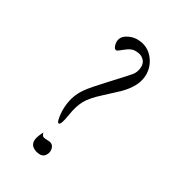

<svg xmlns="http://www.w3.org/2000/svg" viewBox="-144 -648 663 733"><g transform="rotate(30 188.0 -282.0)"><path d="M134.8 -189.9V-183.6C136.7 -152.3 141 -136.7 147.5 -136.7C154 -136.7 159.7 -152.7 164.6 -184.6C168.8 -211.9 175.7 -234.5 185.3 -252.2C194.9 -269.9 212.2 -290 237.3 -312.5C242.5 -317.7 251.6 -326.2 264.6 -337.9C277.7 -349.6 287.4 -358.7 293.9 -365.2C326.8 -398.4 343.3 -431.3 343.3 -463.9C343.3 -487 336.6 -507.8 323.2 -526.4C304.4 -552.1 278.8 -564.9 246.6 -564.9C231.9 -564.9 217.6 -560.7 203.6 -552.2C189.6 -543.8 182.6 -531.9 182.6 -516.6C182.6 -514.6 182.8 -512.5 183.1 -510.3C185.7 -495.6 190.8 -488.3 198.2 -488.3C201.2 -488.6 209.6 -494.5 223.6 -506.1C237.6 -517.7 250.3 -523.3 261.7 -523.2C273.1 -523 282.1 -521.5 288.6 -518.6C304.2 -510.7 312 -498.7 312 -482.4C312 -466.1 307 -452.2 297.1 -440.7C287.2 -429.1 265.4 -405.2 231.7 -368.9C198 -332.6 176.4 -307.6 167 -293.9C145.5 -264.6 134.8 -230 134.8 -189.9ZM143.6 -60.1C129.9 -60.1 121.8 -61.8 119.4 -65.2C116.9 -68.6 115.1 -72.9 113.8 -78.1L105.5 -60.1C95.1 -35.6 97.3 -18.2 112.3 -7.8C121.4 -1.6 132 1.5 144 1.5C156.1 1.5 164.7 -4.6 169.9 -16.6C171.9 -20.8 172.9 -25.2 172.9 -29.8C172.9 -50 163.1 -60.1 143.6 -60.1Z"/></g></svg>

Font: Kristi
Style: Medium
Weight: 400
Italic angle: -15°
Version: Version 1.003